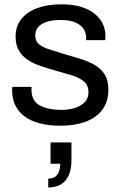

<svg xmlns="http://www.w3.org/2000/svg" viewBox="-20 -557 550 869"><path d="M253 12Q199.2 12 158.3 0.9Q117.4 -10.2 90 -31.1Q62.6 -51.9 48.8 -81.2Q34.9 -110.5 34.9 -147.3Q34.9 -151.9 35.2 -156.3Q35.5 -160.8 35.9 -163.7H122.9Q122.4 -159.9 122.4 -156.9Q122.4 -154 122.4 -151.1Q122.9 -98.2 161.9 -78.9Q200.8 -59.6 258 -59.6Q291.4 -59.6 319 -68.4Q346.6 -77.1 363.5 -94.6Q380.4 -112.2 380.4 -138.6Q380.4 -172 358.5 -189.4Q336.7 -206.9 301.9 -217Q267.1 -227.2 228.7 -238.1Q196.6 -247.1 164.8 -257.9Q132.9 -268.6 107.4 -284.9Q81.8 -301.2 66.2 -326.9Q50.6 -352.5 50.6 -391.1Q50.6 -438.1 76.2 -470.5Q101.8 -502.9 148.4 -520.2Q195 -537.5 257.6 -537.5Q308.3 -537.5 345.6 -526.3Q383 -515.2 407.8 -495.3Q432.6 -475.4 444.9 -449.6Q457.2 -423.8 457.2 -394.5Q457.2 -389.4 456.9 -383.8Q456.7 -378.1 456.2 -375.3H369.8V-386.4Q369.8 -406.4 359.3 -424.4Q348.7 -442.5 323.5 -454.4Q298.3 -466.4 253 -466.4Q215 -466.4 189.9 -457.7Q164.8 -449.1 152.2 -433.7Q139.6 -418.3 139.6 -396.5Q139.6 -370.6 156.9 -356.6Q174.2 -342.6 202.7 -333.7Q231.2 -324.8 263.9 -314.4Q299 -304 335.4 -293.2Q371.8 -282.5 402.5 -266.5Q433.1 -250.5 451.8 -223.1Q470.4 -195.7 470.4 -150.9Q470.4 -94.9 441.9 -58.6Q413.5 -22.3 364.7 -5.1Q315.9 12 253 12ZM198.4 291.6V251.6Q226.3 251.6 239.5 233.1Q252.7 214.5 252.7 184.1H208.7V87.5H303.4V166.3Q303.4 210.8 290 238.6Q276.6 266.4 253.1 279Q229.6 291.6 198.4 291.6Z"/></svg>

Font: Archivo Variable SemiBold
Style: Regular
Weight: 600
Designer: Hector Gatti
Foundry: Omnibus-Type
Version: Version 2.001